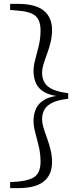

<svg xmlns="http://www.w3.org/2000/svg" viewBox="-20 -793 413 985"><path d="M330 -315V-286Q280 -281 250.5 -267Q221 -253 208.5 -231.5Q196 -210 196 -182Q196 -162 203.5 -137Q211 -112 221.5 -83.5Q232 -55 239.5 -24.5Q247 6 247 39Q247 104 204.5 138Q162 172 73 172H32V141L68 139Q137 133 162.5 110Q188 87 188 37Q188 -4 179 -42Q170 -80 161 -112.5Q152 -145 152 -173Q152 -208 165.5 -237Q179 -266 213 -284Q247 -302 306 -304V-297Q247 -300 213 -317.5Q179 -335 165.5 -364Q152 -393 152 -429Q152 -456 161 -488.5Q170 -521 179 -558.5Q188 -596 188 -637Q188 -688 162.5 -711Q137 -734 68 -739L32 -742V-773H73Q162 -773 204.5 -738.5Q247 -704 247 -639Q247 -607 239.5 -576Q232 -545 221.5 -517Q211 -489 203.5 -464.5Q196 -440 196 -419Q196 -391 208.5 -369.5Q221 -348 250.5 -334.5Q280 -321 330 -315Z"/></svg>

Font: Noto Serif TC ExtraLight Light
Style: Regular
Weight: 300
Version: Version 2.003-H1;hotconv 1.1.1;makeotfexe 2.6.0